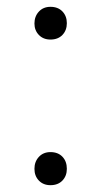

<svg xmlns="http://www.w3.org/2000/svg" viewBox="-20 -533 296 563"><path d="M128 10Q107 10 94 -3.5Q81 -17 81 -38Q81 -59 94 -73Q107 -87 128 -87Q150 -87 163 -73.5Q176 -60 176 -38Q176 -17 163 -3.5Q150 10 128 10ZM128 -417Q107 -417 94 -430.5Q81 -444 81 -464Q81 -485 94 -499Q107 -513 128 -513Q150 -513 163 -499.5Q176 -486 176 -465Q176 -444 163 -430.5Q150 -417 128 -417Z"/></svg>

Font: Literata 18pt ExtraLight
Style: Regular
Weight: 250
Designer: Latin by Veronika Burian and Jose Scaglione. Greek by Irene Vlachou. Cyrillic by Vera Evstafieva.
Foundry: TypeTogether
Version: Version 3.103;gftools[0.9.29]